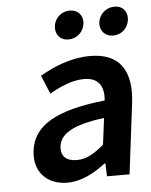

<svg xmlns="http://www.w3.org/2000/svg" viewBox="-52 -741 626 796"><g transform="rotate(-5 261.5 -343.0)"><path d="M68 -132C57 -46 111 12 197 12C255 12 308 -17 357 -54H360L362 0H456L492 -291C509 -428 458 -503 335 -503C257 -503 184 -473 126 -439L158 -362C204 -388 253 -410 302 -410C368 -410 385 -366 380 -314C176 -292 81 -237 68 -132ZM181 -141C187 -190 236 -225 371 -242L357 -132C317 -98 284 -78 244 -78C203 -78 176 -97 181 -141ZM253 -579C288 -579 316 -605 320 -639C324 -672 303 -698 268 -698C233 -698 205 -672 201 -639C197 -605 218 -579 253 -579ZM439 -579C474 -579 501 -605 505 -639C509 -672 489 -698 454 -698C419 -698 390 -672 386 -639C382 -605 404 -579 439 -579Z"/></g></svg>

Font: Falling Sky
Style: Obl
Weight: 400
Designer: Paul D. Hunt
Foundry: Adobe Systems Incorporated
Version: Version 1.02